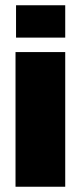

<svg xmlns="http://www.w3.org/2000/svg" viewBox="-20 -710 307 730"><path d="M41 -690H228V-567H41ZM39 -512H228V0H39Z"/></svg>

Font: Decalotype Black
Style: Regular
Weight: 900
Designer: Alfredo Marco Pradil
Foundry: Alfredo Marco Pradil
Version: Version 1.0